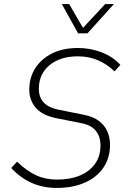

<svg xmlns="http://www.w3.org/2000/svg" viewBox="-20 -914 632 944"><path d="M259 10Q193 10 137.5 -14Q82 -38 35 -88L64 -119Q112 -73 158 -52Q204 -31 261 -31Q324 -31 371.5 -50.5Q419 -70 446.5 -107.5Q474 -145 474 -199Q474 -243 451 -271Q428 -299 382 -308L256 -333Q188 -347 156 -384Q124 -421 124 -474Q124 -532 153 -578Q182 -624 235.5 -651Q289 -678 363 -678Q423 -678 478 -657.5Q533 -637 572 -595L543 -563Q510 -596 464.5 -616.5Q419 -637 363 -637Q276 -637 223.5 -593.5Q171 -550 171 -477Q171 -436 194.5 -410.5Q218 -385 266 -375L391 -350Q437 -341 465.5 -320Q494 -299 507.5 -268.5Q521 -238 521 -202Q521 -138 488.5 -90Q456 -42 397 -16Q338 10 259 10ZM364 -750 284 -894H320L388 -777L497 -894H540L410 -750Z"/></svg>

Font: Gantari ExtraLight
Style: Italic
Weight: 250
Italic angle: -10°
Designer: Anugrah Pasau
Foundry: Lafontype
Version: Version 1.000